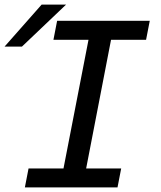

<svg xmlns="http://www.w3.org/2000/svg" viewBox="-81 -820 703 840"><path d="M-61 -616.2H15.1L208 -799.8H101.1ZM27.8 0H433.1L449.2 -83H295.9L404.8 -646H558.1L574.2 -729H168.9L152.8 -646H306.2L196.8 -83H43.9Z"/></svg>

Font: Hack
Style: Oblique
Weight: 400
Italic angle: -12°
Monospace: yes
Designer: Christopher Simpkins
Foundry: Christopher Simpkins
Version: Version 2.010